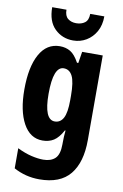

<svg xmlns="http://www.w3.org/2000/svg" viewBox="-108 -839 727 1139"><g transform="rotate(10 255.5 -269.5)"><path d="M197 -559Q233 -559 260.5 -542.5Q288 -526 313 -480H321L332 -549H456V-39Q456 95 397 167.5Q338 240 212 240Q129 240 58 201V80Q103 102 143 111.5Q183 121 215 121Q261 121 286.5 97Q312 73 312 11V5Q312 -36 316 -72H312Q287 -26 258.5 -8Q230 10 191 10Q116 10 74.5 -66Q33 -142 33 -270Q33 -406 75.5 -482.5Q118 -559 197 -559ZM242 -434Q211 -434 195 -393.5Q179 -353 179 -269Q179 -114 243 -114Q277 -114 294.5 -146.5Q312 -179 312 -254V-280Q312 -364 294.5 -399Q277 -434 242 -434ZM425 -779Q425 -726 403.5 -687.5Q382 -649 346 -627.5Q310 -606 267 -606Q201 -606 156 -650Q111 -694 111 -779H197Q197 -742 217 -726Q237 -710 267 -710Q298 -710 319 -725.5Q340 -741 340 -779Z"/></g></svg>

Font: Noto Sans Gurmukhi ExtraCondensed ExtraBold
Style: Regular
Weight: 800
Width: 2
Designer: Jelle Bosma - Monotype Design Team
Foundry: Monotype Imaging Inc.
Version: Version 2.004; ttfautohint (v1.8.4.7-5d5b)